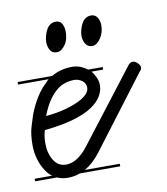

<svg xmlns="http://www.w3.org/2000/svg" viewBox="-57 -479 451 520"><g transform="rotate(-10 168.0 -219.0)"><path d="M234 -14H123Q107 -8 90 -8Q73 -8 60 -14H0V-21H48Q38 -28 31 -39Q21 -54 15.5 -72.5Q10 -91 10 -112Q10 -141 16 -161Q22 -181 26 -193Q46 -245 77 -273Q80 -277 84 -280H0V-287H95Q120 -302 152 -302Q165 -302 177 -297Q186 -293 194 -287H234V-280H202Q208 -273 212 -264Q218 -253 218 -240Q218 -225 209.5 -210.5Q201 -196 182 -183Q163 -170 130.5 -160.5Q98 -151 50 -146Q45 -130 45 -111Q45 -83 57 -63.5Q69 -44 91 -44Q122 -44 152 -83L303 -279Q309 -287 316 -287Q323 -287 329.5 -280.5Q336 -274 336 -269Q336 -262 331 -258L181 -60Q161 -34 138 -21H234ZM104 -250Q77 -228 60 -183Q92 -186 115 -192.5Q138 -199 153 -206.5Q168 -214 175.5 -222.5Q183 -231 183 -239Q183 -252 173 -259Q163 -266 152 -266Q124 -266 104 -250ZM230 -430Q241 -428 245.5 -418.5Q250 -409 250 -400Q250 -390 247.5 -381Q245 -372 240 -364.5Q235 -357 229 -352.5Q223 -348 216 -348Q204 -348 198 -358Q192 -368 192 -380Q192 -388 194.5 -397Q197 -406 201 -413.5Q205 -421 211.5 -425.5Q218 -430 226 -430ZM133 -430Q144 -428 148 -418.5Q152 -409 152 -400Q152 -390 150 -381Q148 -372 143 -364.5Q138 -357 132 -352.5Q126 -348 119 -348Q106 -348 100.5 -358Q95 -368 95 -380Q95 -388 97.5 -397Q100 -406 104 -413.5Q108 -421 114.5 -425.5Q121 -430 129 -430Z"/></g></svg>

Font: Gruenewald VA 3. Klasse
Style: Regular
Weight: 400
Designer: Peter Wiegel
Foundry: Peter Wiegel, nach dem Schriftentwurf von Dr. H. Gr¸newald
Version: Version 0.007